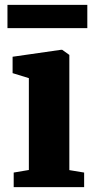

<svg xmlns="http://www.w3.org/2000/svg" viewBox="-20 -765 384 785"><path d="M36 0V-59.5L98 -70V-445.5L31.5 -466V-533L230 -561.5H234L263.5 -540.5V-69.5L324 -59.5V0ZM337 -745V-650H10.5V-745Z"/></svg>

Font: Merriweather 36pt Black
Style: Regular
Weight: 900
Version: Version 2.100